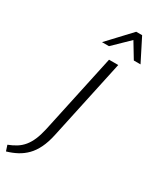

<svg xmlns="http://www.w3.org/2000/svg" viewBox="-341 -984 1039 1265"><g transform="rotate(30 178.5 -351.0)"><path d="M101 -54 231 -658H301L170 -49Q157 11 136 54Q115 97 86.5 126Q58 155 22.5 174Q-13 193 -55 205L-69 162Q-35 149 -8 132Q19 115 39.5 90Q60 65 75 30Q90 -5 101 -54ZM133 -735 294 -907H339L320 -865L186 -735ZM375 -735 297 -864 294 -907H339L426 -735Z"/></g></svg>

Font: Ysabeau
Style: Italic
Weight: 400
Italic angle: -12°
Designer: Christian Thalmann (Catharsis Fonts)
Version: Version 2.000;gftools[0.9.27.dev2+g8671c4b]